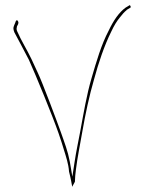

<svg xmlns="http://www.w3.org/2000/svg" viewBox="-20 -736 574 751"><path d="M35 -636C31 -627 32 -621 36 -610C53 -577 75 -538 93 -502C121 -440 185 -284 209 -215C218 -190 224 -169 230 -150C238 -124 248 -95 250 -65L255 -44C257 -34 260 -21 262 -8V-5C264 -9 269 -17 273 -25C273 -39 275 -56 277 -73C283 -121 293 -169 302 -221C314 -290 329 -361 348 -426C365 -489 388 -558 415 -612C426 -636 438 -655 449 -668C459 -681 467 -690 475 -696V-697L490 -706C494 -708 488 -719 486 -715L471 -706C445 -687 424 -656 405 -616C376 -561 357 -495 338 -430C319 -366 307 -293 294 -223C286 -179 278 -145 272 -104L263 -45L253 -104C245 -146 233 -176 218 -219C205 -256 145 -416 128 -451L103 -505C86 -541 63 -577 47 -614C45 -619 44 -624 46 -630V-632L51 -642C51 -642 52 -646 52 -647V-648C51 -655 47 -657 46 -657C45 -657 41 -654 40 -648ZM471 -706Z"/></svg>

Font: Stray Cat
Style: HlCn
Weight: 100
Version: Version 1.0